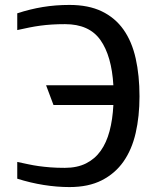

<svg xmlns="http://www.w3.org/2000/svg" viewBox="-20 -754 621 779"><path d="M50 -700Q102 -717 153.5 -725.5Q205 -734 262 -734Q339 -734 393 -708Q447 -682 481 -634Q515 -586 530.5 -517Q546 -448 546 -363Q546 -282 530.5 -214.5Q515 -147 481 -98.5Q447 -50 393 -22.5Q339 5 262 5Q211 5 157.5 -3.5Q104 -12 50 -29V-97Q74 -92 95 -87.5Q116 -83 137.5 -80Q159 -77 184.5 -75Q210 -73 243 -73Q293 -73 329 -91Q365 -109 388.5 -142Q412 -175 424.5 -222Q437 -269 440 -328H197L167 -408H440Q433 -527 387.5 -591.5Q342 -656 244 -656Q215 -656 191 -654.5Q167 -653 144.5 -650Q122 -647 99.5 -642.5Q77 -638 50 -632Z"/></svg>

Font: BM YEONSUNG
Style: Regular
Weight: 400
Designer: Bongjin Kim; Myungsoo Han; Jaehyun Keum; Jihee Min; Dokyung Lee; Chorong Kim; Jooyeon Kang; Sang-a Kim;
Foundry: Sandoll Communications Inc.
Version: Version 1.000;PS 1;hotconv 16.6.51;makeotf.lib2.5.65220